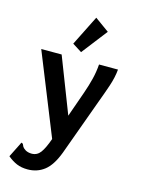

<svg xmlns="http://www.w3.org/2000/svg" viewBox="-130 -777 759 1027"><g transform="rotate(15 250.0 -263.5)"><path d="M126 176Q92 176 66 165Q40 154 15 133L54 55L58 46L67 50Q70 58 74 65Q78 72 92 81Q107 89 126 89Q156 89 174.5 64Q193 39 212 -15L31 -465H144L263 -158L313 -300Q328 -343 338 -383Q348 -423 351 -465H456Q452 -420 435 -370Q418 -320 401 -275L286 41Q258 115 218.5 145.5Q179 176 126 176ZM241 -504 189 -537 272 -703 351 -646Z"/></g></svg>

Font: Ligconsolata
Style: Bold
Weight: 700
Monospace: yes
Designer: Raph Levien, Cyreal, Brenton Simpson
Foundry: Raph Levien, Cyreal, Google
Version: Version 3.001; ttfautohint (v1.8.2.53-6de2)